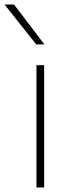

<svg xmlns="http://www.w3.org/2000/svg" viewBox="-63 -828 313 848"><path d="M98 0V-540H132V0ZM97 -632 -43 -808H-1L133 -632Z"/></svg>

Font: Encode Sans Expanded Thin
Style: Regular
Weight: 100
Width: 7
Designer: Multiple Designers
Foundry: Impallari Type
Version: Version 3.000; ttfautohint (v1.8.3) -l 8 -r 50 -G 200 -x 14 